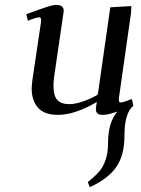

<svg xmlns="http://www.w3.org/2000/svg" viewBox="-20 -464 580 787"><path d="M87.9 -405.8Q151.9 -429.2 174.6 -436.5Q197.3 -443.8 210.9 -443.8Q241.2 -443.8 241.2 -419.9Q241.2 -418.9 238.8 -401.9L202.1 -150.9Q199.2 -128.4 199.2 -111.8Q199.2 -71.8 214.8 -54.4Q230.5 -37.1 264.2 -37.1Q289.6 -37.1 324.5 -49.8Q359.4 -62.5 380.9 -76.2L432.1 -434.1L518.1 -439L517.1 -411.1L467.8 -64.9Q464.8 -43.9 474.1 -43.9Q484.4 -43.9 520 -58.1L526.9 -30.8Q490.2 -1.5 490.2 91.8Q490.2 171.4 457 220Q423.8 268.6 348.1 303.2L339.8 282.2Q370.1 258.3 387 238.5Q403.8 218.8 413.3 189.9Q422.9 161.1 422.9 121.1Q422.9 39.1 460.9 -6.8Q423.3 6.8 402.8 6.8Q386.2 6.8 379.6 1Q373 -4.9 373 -17.1Q373 -21.5 375 -35.2L377 -45.9Q286.6 6.8 217.8 6.8Q160.6 6.8 135.3 -23.2Q109.9 -53.2 109.9 -99.1Q109.9 -114.7 112.8 -136.2L147.9 -372.1Q150.9 -393.1 141.1 -393.1Q129.9 -393.1 94.2 -378.9Z"/></svg>

Font: Dehuti Alt
Style: Bold-Italic
Weight: 700
Version: Version 1.2